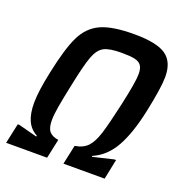

<svg xmlns="http://www.w3.org/2000/svg" viewBox="-126 -806 867 916"><g transform="rotate(20 307.5 -348.0)"><path d="M26 -102H34Q55 -96 129 -77L130 -82Q95 -101 79.5 -136Q64 -171 64 -225Q64 -283 86 -386Q113 -516 144 -579.5Q175 -643 233 -669.5Q291 -696 402 -696Q516 -696 563 -663.5Q610 -631 610 -555Q610 -500 583 -373Q558 -254 518.5 -182.5Q479 -111 412 -82L411 -77Q481 -93 516 -102H525L504 0H295L316 -98Q357 -104 380 -128Q403 -152 419 -203Q435 -254 459 -362Q486 -484 486 -524Q486 -553 475.5 -567.5Q465 -582 442 -587Q419 -592 375 -592Q313 -592 285.5 -577Q258 -562 241.5 -518Q225 -474 202 -362Q187 -291 179.5 -247.5Q172 -204 172 -176Q172 -138 186 -120.5Q200 -103 233 -98L212 0H4Z"/></g></svg>

Font: Saira Semi Condensed Medium
Style: Italic
Weight: 500
Width: 4
Italic angle: -12°
Designer: Hector Gatti with collaboration of the Omnibus-Type team
Foundry: Omnibus-Type
Version: Version 1.001; ttfautohint (v1.8)